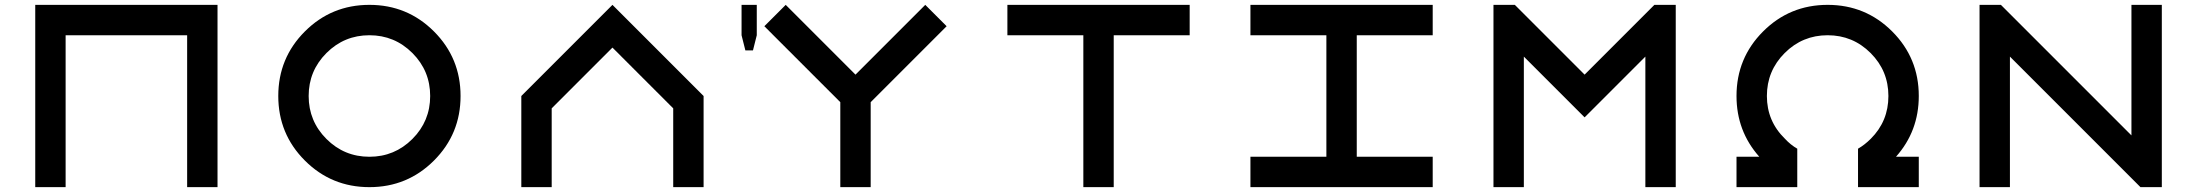

<svg xmlns="http://www.w3.org/2000/svg" viewBox="-20 -770 9040 790"><path d="M875 0H750V-625H250V0H125V-750H875Z M1500 -125Q1603.5 -125 1676.8 -198.2Q1750 -271.5 1750 -375Q1750 -478.5 1676.8 -551.8Q1603.5 -625 1500 -625Q1396.5 -625 1323.2 -551.8Q1250 -478.5 1250 -375Q1250 -271.5 1323.2 -198.2Q1396.5 -125 1500 -125ZM1500 0Q1343.8 0 1234.4 -109.4Q1125 -218.8 1125 -375Q1125 -531.2 1234.4 -640.6Q1343.8 -750 1500 -750Q1656.2 -750 1765.6 -640.6Q1875 -531.2 1875 -375Q1875 -218.8 1765.6 -109.4Q1656.2 0 1500 0Z M2125 0V-375L2500 -750L2875 -375V0H2750V-324.2L2500 -574.2L2250 -324.2V0Z M3437.5 -349.6 3125 -662.1 3212.9 -750 3500 -462.9 3787.1 -750 3875 -662.1 3562.5 -349.6V0H3437.5ZM3031.2 -750H3093.8V-625L3078.1 -562.5H3046.9L3031.2 -625Z M4562.5 -625V0H4437.5V-625H4125V-750H4875V-625Z M5125 0V-125H5437.5V-625H5125V-750H5875V-625H5562.5V-125H5875V0Z M6250 -537.1V0H6125V-750H6212.9L6500 -462.9L6787.1 -750H6875V0H6750V-537.1L6500 -287.1Z M7781.2 -125H7875V0H7625V-158.2Q7652.3 -173.8 7677.7 -199.2Q7750 -271.5 7750 -375Q7750 -478.5 7676.8 -551.8Q7603.5 -625 7500 -625Q7396.5 -625 7323.2 -551.8Q7250 -478.5 7250 -375Q7250 -271.5 7324.2 -199.2Q7347.7 -173.8 7375 -158.2V0H7125V-125H7218.8Q7125 -230.5 7125 -375Q7125 -531.2 7234.4 -640.6Q7343.8 -750 7500 -750Q7656.2 -750 7765.6 -640.6Q7875 -531.2 7875 -375Q7875 -230.5 7781.2 -125Z M8250 -537.1V0H8125V-750H8212.9L8750 -212.9V-750H8875V0H8787.1Z"/></svg>

Font: Xanmono
Style: Regular
Weight: 400
Designer: GGBotNet
Foundry: GGBotNet
Version: 1.00